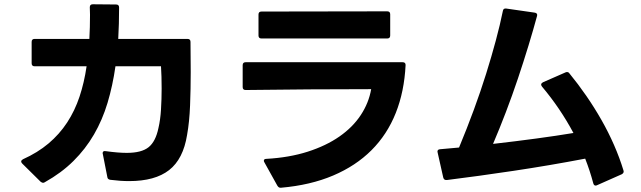

<svg xmlns="http://www.w3.org/2000/svg" viewBox="-20 -823 3000 898"><path d="M181 32Q177 32 170 27L84 -58Q79 -63 79 -68Q79 -73 87 -78Q156 -109 207 -152Q258 -195 294 -250Q330 -305 352 -371Q374 -437 385 -513H142Q128 -513 128 -527V-627Q128 -641 142 -641H398Q401 -695 401 -754L400 -789Q400 -803 414 -803L523 -802Q537 -802 537 -788Q537 -750 536 -713Q535 -676 533 -641H857Q871 -641 871 -627Q871 -595 871.5 -559.5Q872 -524 872 -486Q872 -408 869 -330.5Q866 -253 855 -192Q837 -79 771 -27.5Q705 24 584 24Q543 24 496 18Q483 16 482 5L461 -102Q460 -104 460 -106Q460 -119 475 -116Q504 -112 528.5 -110Q553 -108 573 -108Q642 -108 675 -134.5Q708 -161 721 -224Q730 -262 733 -311Q736 -360 736 -409Q736 -468 733 -513H520Q507 -422 483 -342Q459 -262 419.5 -194Q380 -126 323.5 -70Q267 -14 190 29Q186 32 181 32Z M1291 55Q1283 55 1277 45L1217 -63Q1214 -68 1214 -71Q1214 -80 1226 -80Q1333 -86 1419 -113.5Q1505 -141 1567.5 -184.5Q1630 -228 1667.5 -285Q1705 -342 1716 -406Q1580 -406 1427.5 -405Q1275 -404 1129 -402Q1115 -402 1115 -416V-518Q1115 -532 1129 -532H1863Q1877 -532 1877 -519Q1871 -395 1831 -294.5Q1791 -194 1717.5 -120.5Q1644 -47 1538 -2Q1432 43 1295 55ZM1203 -643Q1189 -643 1189 -657V-755Q1189 -769 1203 -769L1791 -770Q1805 -770 1805 -756V-657Q1805 -643 1791 -643Z M2766 45Q2758 45 2755 35Q2747 5 2737.5 -24Q2728 -53 2717 -81Q2549 -49 2382 -24Q2215 1 2070 19H2067Q2056 19 2053 7L2027 -109Q2026 -111 2026 -114Q2026 -124 2038 -125L2127 -133Q2164 -222 2196 -309Q2228 -396 2253.5 -477.5Q2279 -559 2299 -633.5Q2319 -708 2332 -772Q2334 -785 2348 -783L2480 -764Q2495 -762 2492 -749Q2475 -686 2452 -610.5Q2429 -535 2402.5 -456Q2376 -377 2346 -298.5Q2316 -220 2286 -150Q2391 -162 2487.5 -175Q2584 -188 2662 -201Q2600 -317 2515 -418Q2511 -423 2511 -428Q2511 -433 2519 -438L2624 -484Q2627 -486 2632 -486Q2639 -486 2643 -480Q2684 -430 2722 -375Q2760 -320 2793 -262Q2826 -204 2852 -144.5Q2878 -85 2896 -26Q2897 -24 2897 -21Q2897 -13 2888 -8L2773 43Q2769 45 2766 45Z"/></svg>

Font: LINE Seed JP_TTF Bold
Style: Regular
Weight: 700
Designer: LINE & Fontrix & Fontworks
Version: Version 1.009